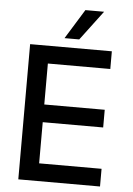

<svg xmlns="http://www.w3.org/2000/svg" viewBox="-59 -918 664 962"><g transform="rotate(5 273.5 -437.0)"><path d="M70 0V-680H481V-591H167V-385H471V-296H167V-89H481V0ZM239 -725 331 -874H425L313 -725Z"/></g></svg>

Font: Teachers Medium
Style: Regular
Weight: 500
Designer: Alfredo Marco Pradil, Chank Diesel
Version: Version 1.001